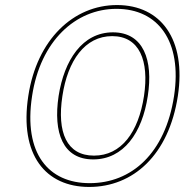

<svg xmlns="http://www.w3.org/2000/svg" viewBox="-20 -732 731 760"><path d="M92 -352C56 -118 161 8 333 8C507 8 648 -118 684 -352C718 -576 617 -712 443 -712C271 -712 126 -576 92 -352ZM107 -352C140 -570 279 -697 441 -697C605 -697 702 -570 669 -352C634 -124 500 -7 335 -7C172 -7 72 -124 107 -352ZM212 -352C190 -206 229 -101 349 -101C469 -101 543 -206 565 -352C587 -494 548 -604 427 -604C306 -604 234 -494 212 -352ZM227 -352C248 -492 316 -589 424 -589C532 -589 571 -492 550 -352C528 -208 460 -116 352 -116C244 -116 205 -208 227 -352Z"/></svg>

Font: Ampere
Style: OuLnIta
Weight: 400
Version: Version 1